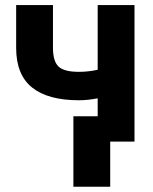

<svg xmlns="http://www.w3.org/2000/svg" viewBox="-20 -548 594 743"><path d="M500.5 0H406.5V174.5H264V-98H358V-167.5Q319 -160 285.5 -160Q165.5 -160 104 -209.5Q42.5 -259 42.5 -362.5V-528.5H185V-362.5Q185 -311.5 206.2 -290.8Q227.5 -270 285.5 -270Q321.5 -270 358 -278V-528.5H500.5Z"/></svg>

Font: Roberto Sans
Style: Bold
Weight: 700
Designer: Google (font) & Cristiano Sobral (main changes)
Version: Version 1.000;October 12, 2021;FontCreator 14.0.0.2814 64-bi